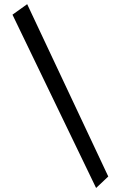

<svg xmlns="http://www.w3.org/2000/svg" viewBox="-20 -881 586 931"><path d="M446 30.5 40.5 -809.8 111.8 -860.8 505 -25.2Z"/></svg>

Font: Marhey Light
Style: Regular
Weight: 300
Designer: Nur Syamsi & Bustanul Arifin
Foundry: Namelatype
Version: Version 1.000